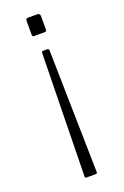

<svg xmlns="http://www.w3.org/2000/svg" viewBox="-137 -574 507 784"><g transform="rotate(-20 116.0 -182.5)"><path d="M147 -459Q147 -451 140 -451H92Q85 -451 85 -460V-520Q85 -530 95 -530H134Q147 -530 147 -519V-459ZM143 159Q143 161 141.5 163Q140 165 137 165H95Q93 165 91.5 163.5Q90 162 90 158L100 -375Q100 -379 102 -380.5Q104 -382 108 -382H122Q127 -382 129.5 -380.5Q132 -379 132 -374L143 159Z"/></g></svg>

Font: Libre Franklin Thin Thin
Style: Regular
Weight: 250
Version: Version 3.000